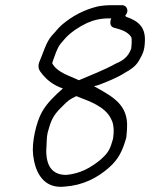

<svg xmlns="http://www.w3.org/2000/svg" viewBox="-20 -699 580 742"><path d="M232 22C300 17 356 -11 402 -52C437 -83 453 -114 468 -167C470 -180 470 -192 471 -205C476 -294 415 -325 354 -360L343 -366L356 -369C358 -370 360 -370 362 -371C394 -383 436 -400 463 -418C484 -429 504 -443 516 -463C531 -489 539 -503 540 -541C542 -595 514 -618 468 -634C470 -631 466 -636 464 -638C467 -643 471 -648 472 -654C474 -667 465 -679 452 -679H410C393 -679 371 -677 357 -674C304 -661 259 -637 219 -603C205 -591 193 -574 180 -561C158 -536 147 -494 131 -457C127 -445 128 -433 136 -422C157 -393 183 -371 223 -357C192 -330 161 -300 142 -266C120 -226 102 -149 108 -100L112 -75C124 -20 157 31 231 22ZM182 -454C183 -459 184 -464 186 -468C193 -487 201 -514 215 -531C224 -541 236 -557 250 -568C264 -580 278 -589 293 -598L316 -610C341 -621 367 -628 401 -628H410C403 -611 406 -596 420 -592C448 -585 473 -577 487 -556C491 -549 488 -519 487 -511C476 -480 456 -465 427 -453C382 -428 332 -409 285 -389C247 -407 201 -419 182 -454ZM274 -327H276C278 -327 277 -327 281 -325C328 -307 386 -287 409 -240L414 -229C420 -212 421 -189 417 -164C416 -159 414 -153 412 -147C404 -118 392 -103 371 -84C333 -52 291 -28 236 -23C169 -23 154 -76 160 -141C161 -166 161 -180 169 -203C180 -244 195 -263 222 -289C243 -311 251 -316 274 -327ZM111 -70ZM468 -162ZM249 -563ZM379 -622ZM169 -202V-203Z"/></svg>

Font: Blanket
Style: LightObl
Weight: 300
Foundry: Cannot Into Space Fonts
Version: Version 0.9